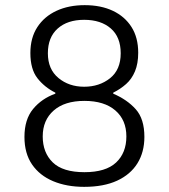

<svg xmlns="http://www.w3.org/2000/svg" viewBox="-20 -716 655 746"><path d="M307 10Q239 10 186.5 -12Q134 -34 104.5 -77Q75 -120 75 -184Q75 -252 108.5 -292.5Q142 -333 195 -352V-356Q153 -377 125.5 -412Q98 -447 98 -510Q98 -569 125 -610.5Q152 -652 199.5 -674Q247 -696 309 -696Q372 -696 418.5 -674Q465 -652 491 -611Q517 -570 517 -511Q517 -469 504.5 -439Q492 -409 470 -389.5Q448 -370 420 -356V-352Q474 -329 507.5 -291.5Q541 -254 541 -184Q541 -125 514 -81.5Q487 -38 435 -14Q383 10 307 10ZM308 -47Q391 -47 431 -84.5Q471 -122 471 -186Q471 -250 428 -287Q385 -324 308 -324Q231 -324 188.5 -286.5Q146 -249 146 -186Q146 -123 185 -85Q224 -47 308 -47ZM307 -379Q366 -379 407.5 -412Q449 -445 449 -509Q449 -572 410.5 -605.5Q372 -639 307 -639Q242 -639 204 -605Q166 -571 166 -509Q166 -447 207 -413Q248 -379 307 -379Z"/></svg>

Font: Chivo ExtraLight
Style: Regular
Weight: 250
Designer: Hector Gatti
Foundry: Omnibus-Type
Version: Version 2.002